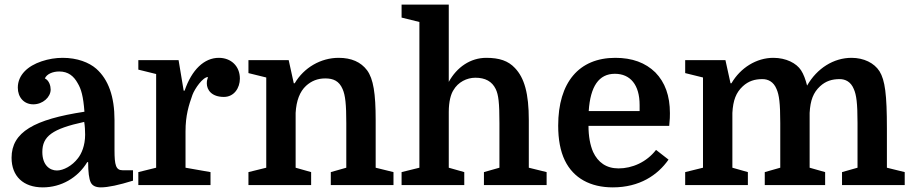

<svg xmlns="http://www.w3.org/2000/svg" viewBox="-20 -800 3946 830"><path d="M30 -118C30 -38 81 10 165 10C244 10 316 -31 357 -99H361C361 -56 365 -27 372 -12C379 3 394 10 416 10C447 10 494 0 555 -19V-64H510C481 -64 475 -86 475 -151V-281C475 -382 449 -456 396 -503C365 -530 314 -550 251 -550C220 -550 190 -545 160 -535C100 -515 57 -476 57 -421C57 -380 83 -349 124 -349C165 -349 199 -380 199 -413C199 -428 193 -452 174 -461C182 -480 208 -491 236 -491C275 -491 299 -471 316 -440C331 -415 340 -384 345 -317C128 -284 30 -229 30 -118ZM226 -63C195 -63 163 -86 163 -143C163 -211 206 -243 344 -273C347 -256 348 -234 348 -218C348 -170 332 -135 317 -116C292 -83 254 -63 226 -63Z M879 -467C874 -450 874 -449 874 -440C874 -411 895 -381 948 -381C992 -381 1017 -420 1017 -460C1017 -515 978 -550 926 -550C863 -550 809 -499 778 -408H774L752 -540H578V-499L655 -480V-75L578 -56V0H890V-56L782 -75V-232C782 -301 796 -345 812 -390C822 -417 857 -467 879 -467Z M1054 -56V0H1325V-56L1258 -75V-312C1261 -365 1276 -404 1303 -429C1326 -450 1353 -461 1386 -461C1421 -461 1446 -450 1461 -415C1473 -388 1477 -348 1477 -268V-75L1410 -56V0H1681V-56L1604 -75V-281C1604 -396 1594 -459 1567 -496C1540 -532 1499 -550 1444 -550C1367 -550 1294 -508 1254 -440H1250L1228 -540H1054V-484L1131 -465V-75Z M2072 -56V0H2343V-56L2266 -75V-281C2266 -396 2247 -463 2206 -506C2177 -537 2139 -550 2082 -550C2014 -550 1955 -510 1920 -446V-780H1716V-724L1793 -705V-75L1716 -56V0H1987V-56L1920 -75V-316C1920 -361 1929 -393 1940 -410C1960 -445 1998 -464 2035 -464C2078 -464 2107 -448 2123 -415C2135 -390 2139 -355 2139 -268V-75Z M2873 -256C2876 -287 2876 -296 2876 -311C2876 -386 2855 -444 2813 -487C2770 -529 2713 -550 2640 -550C2483 -550 2393 -444 2393 -257C2393 -198 2402 -147 2422 -106C2459 -30 2532 10 2629 10C2745 10 2823 -43 2870 -110L2816 -152C2775 -99 2713 -72 2654 -72C2601 -72 2565 -98 2544 -143C2531 -173 2524 -211 2524 -256ZM2638 -481C2705 -481 2745 -433 2745 -346V-320H2525C2532 -427 2569 -481 2638 -481Z M2942 -56V0H3213V-56L3146 -75V-312C3149 -367 3162 -400 3191 -427C3216 -450 3243 -458 3276 -458C3300 -458 3324 -447 3337 -415C3348 -390 3353 -355 3353 -268V-75L3286 -56V0H3547V-56L3480 -75V-312C3483 -367 3496 -400 3525 -427C3550 -450 3577 -458 3610 -458C3634 -458 3658 -447 3671 -415C3682 -390 3687 -355 3687 -268V-75L3620 -56V0H3891V-56L3814 -75V-245C3814 -391 3806 -453 3782 -492C3759 -528 3714 -550 3661 -550C3584 -550 3512 -505 3469 -430C3462 -457 3454 -479 3443 -496C3423 -527 3378 -550 3323 -550C3250 -550 3181 -507 3142 -440H3138L3116 -540H2942V-484L3019 -465V-75Z"/></svg>

Font: Domine
Style: Bold
Weight: 700
Designer: Pablo Impallari, Rodrigo Fuenzalida, Brenda Gallo
Foundry: Pablo Impallari, Rodrigo Fuenzalida, Brenda Gallo
Version: Version 2.000